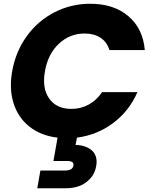

<svg xmlns="http://www.w3.org/2000/svg" viewBox="-20 -730 802 1021"><path d="M44.9 -352.1Q63.5 -456.1 122.3 -537.6Q181.2 -619.1 269.5 -664.6Q357.9 -710 460 -710Q585 -710 662.6 -644Q740.2 -578.1 750 -463.9H562Q548.8 -506.8 514.4 -529.3Q480 -551.8 430.2 -551.8Q351.1 -551.8 293 -497.3Q234.9 -442.9 219.2 -352.1Q202.6 -260.7 241.7 -205.8Q280.8 -150.9 359.9 -150.9Q409.2 -150.9 451.4 -173.8Q493.7 -196.8 522.9 -240.2H710.9Q667 -139.6 582 -75.9Q497.1 -12.2 389.2 2L381.8 41Q405.8 41 426.8 47.4Q447.8 53.7 464.8 66.7Q481.9 79.6 489.5 102.3Q497.1 125 491.2 154.8Q484.4 193.8 458.7 220.9Q433.1 248 400.9 259.5Q368.7 271 332 271H178.2L194.8 176.8H325.2Q366.2 176.8 370.1 150.9Q373 137.2 364 131.6Q355 126 335 126H264.2L286.1 2Q198.2 -8.3 137.7 -55.7Q77.1 -103 52.5 -179.9Q27.8 -256.8 44.9 -352.1Z"/></svg>

Font: Poppins
Style: Bold Italic
Weight: 700
Italic angle: -10°
Designer: Ninad Kale (Devanagari), Jonny Pinhorn (Latin)
Foundry: Indian Type Foundry
Version: Version 3.200;PS 1.000;hotconv 16.6.54;makeotf.lib2.5.65590